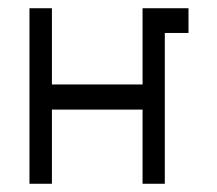

<svg xmlns="http://www.w3.org/2000/svg" viewBox="-20 -495 526 466"><path d="M51.5 -475H106V-290H326V-475H380H437.5V-445V-415H380V-49H326V-229H106V-49H51.5Z"/></svg>

Font: 3270 Nerd Font Mono SemCond
Style: Regular
Weight: 400
Monospace: yes
Version: Version 3.0.1;Nerd Fonts 3.1.1